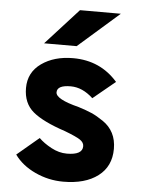

<svg xmlns="http://www.w3.org/2000/svg" viewBox="-53 -774 614 829"><g transform="rotate(5 254.0 -360.0)"><path d="M118 -576 260 -732H437L259 -576ZM252 12Q188 12 130 -15Q72 -42 40 -87L135 -167Q156 -146 189.5 -128Q223 -110 257 -110Q325 -110 325 -148Q325 -164 308 -175.5Q291 -187 241 -206Q144 -238 100.5 -274.5Q57 -311 57 -377Q57 -445 112 -484Q167 -523 249 -523Q367 -523 442 -437L346 -358Q300 -401 249 -401Q190 -401 190 -370Q190 -340 290 -315Q325 -304 348 -294Q371 -284 399.5 -264.5Q428 -245 443 -216Q458 -187 458 -148Q458 -72 402.5 -30Q347 12 252 12Z"/></g></svg>

Font: Overpass Heavy
Style: Regular
Weight: 900
Designer: Delve Withrington, Thomas Jockin
Foundry: Delve Fonts
Version: Version 3.000;DELV;Overpass